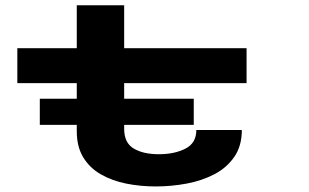

<svg xmlns="http://www.w3.org/2000/svg" viewBox="-20 -678 1140 709"><path d="M127 -217V-313.5H263.5V-371H44V-500H263.5V-658.5H438.5V-500H890.5V-371H438.5V-313.5H695.5V-217H438.5V-202.5Q438.5 -150.5 473.8 -129.5Q509 -108.5 566.5 -108.5Q624 -108.5 664.5 -129Q705 -149.5 705 -198H873Q873 -139 845.2 -98.8Q817.5 -58.5 771.5 -34.5Q725.5 -10.5 669 0Q612.5 10.5 555 10.5Q498.5 10.5 446.2 0Q394 -10.5 352.8 -34Q311.5 -57.5 287.5 -96.8Q263.5 -136 263.5 -193.5V-217Z"/></svg>

Font: Trispace Expanded
Style: Bold
Weight: 700
Width: 7
Designer: Tyler Finck
Foundry: Etcetera Type Company
Version: Version 1.210; ttfautohint (v1.8.3)